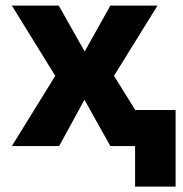

<svg xmlns="http://www.w3.org/2000/svg" viewBox="-20 -528 661 694"><path d="M179.7 -253.9 22.9 0H193.8L285.2 -167.5L378.9 0H468.3V146.5H614.7V-130.4H468.8L392.1 -253.9L549.3 -507.8H378.9L286.1 -341.8L192.4 -507.8H22.9Z"/></svg>

Font: Giphurs ExtraBold
Style: Regular
Weight: 800
Version: Version 1.000